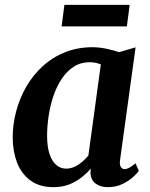

<svg xmlns="http://www.w3.org/2000/svg" viewBox="-20 -763 620 793"><path d="M476 -103Q473 -82 479 -73.2Q485 -64.5 495 -64.5Q503 -64.5 513.2 -69.8Q523.5 -75 539.5 -88.5L553.5 -57.5Q548.5 -49.5 531.2 -33.2Q514 -17 486.8 -3.5Q459.5 10 425 10Q395 10 375 -4.8Q355 -19.5 353.5 -50.5L355.5 -66.5Q339 -48 316.8 -30.2Q294.5 -12.5 265.8 -1.2Q237 10 201 10Q143 10 105.5 -17.8Q68 -45.5 50.2 -92.2Q32.5 -139 32.5 -195.5Q32.5 -249.5 46.8 -303.2Q61 -357 88.2 -404.5Q115.5 -452 155.8 -489Q196 -526 248 -547Q300 -568 363 -568Q389.5 -568 420.2 -561.5Q451 -555 472 -547.5L540 -567.5ZM396.5 -497Q386 -501.5 374.2 -503.8Q362.5 -506 350.5 -506Q313.5 -506 285 -487.8Q256.5 -469.5 235.5 -438.2Q214.5 -407 201 -367.5Q187.5 -328 181 -285Q174.5 -242 174.5 -201Q174.5 -158.5 184.2 -128.2Q194 -98 211.8 -82.2Q229.5 -66.5 253 -66.5Q267.5 -66.5 280.8 -71.2Q294 -76 305.5 -84Q317 -92 327 -101.5Q337 -111 345 -120.5ZM246 -743H515.5L504 -654H234.5Z"/></svg>

Font: Merriweather Light 18pt
Style: Bold Italic
Weight: 700
Italic angle: -7.8°
Version: Version 2.101